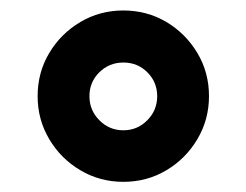

<svg xmlns="http://www.w3.org/2000/svg" viewBox="-20 -428 480 374"><path d="M53.3 -240.7Q53.3 -195 75.9 -157Q98.4 -118.9 136.5 -96.4Q174.5 -73.8 220.2 -73.8Q266.4 -73.8 304.2 -96.4Q342 -118.9 364.5 -157Q387.1 -195 387.1 -240.7Q387.1 -286.9 364.5 -324.7Q342 -362.5 304.2 -385.1Q266.4 -407.6 220.2 -407.6Q174.5 -407.6 136.5 -385.1Q98.4 -362.5 75.9 -324.7Q53.3 -286.9 53.3 -240.7ZM154.2 -240.6Q154.2 -268 173.4 -287.1Q192.7 -306.2 220.4 -306.2Q248 -306.2 267.1 -287.1Q286.2 -268 286.2 -240.6Q286.2 -213.2 266.9 -193.7Q247.6 -174.2 220.2 -174.2Q192.9 -174.2 173.5 -193.8Q154.2 -213.3 154.2 -240.6Z"/></svg>

Font: Vazir Variable Regular
Style: Regular
Weight: 400
Designer: Saber Rastikerdar
Foundry: Saber Rastikerdar
Version: Version 30.1.0